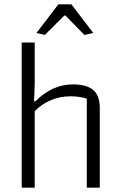

<svg xmlns="http://www.w3.org/2000/svg" viewBox="-20 -865 557 885"><path d="M148 -713 249 -845H309L410 -713L369 -704L282 -793H276L187 -704ZM80 -669H140V-478L137 -398H143Q221 -476 316 -476Q379 -476 409.5 -450.5Q440 -425 440 -366V0H380V-410Q349 -421 305 -421Q255 -421 212.5 -402.5Q170 -384 140 -352V0H80Z"/></svg>

Font: Athiti
Style: Regular
Weight: 400
Designer: CadsonDemak Team
Foundry: CadsonDemak
Version: Version 1.032